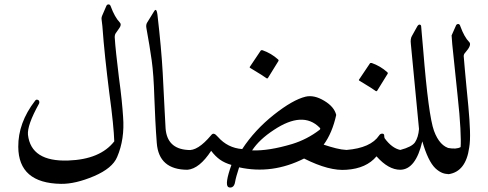

<svg xmlns="http://www.w3.org/2000/svg" viewBox="-20 -771 2217 872"><path d="M463 -744Q466 -751 473 -751Q480 -751 483 -742Q501 -693 524 -669Q533 -660 523 -645Q518 -638 514 -632Q510 -626 507 -622Q501 -615 501 -602Q503 -569 508 -523.5Q513 -478 520 -420Q528 -362 532.5 -317.5Q537 -273 539 -241Q547 -139 512 -58Q491 -7 407 29Q322 65 257 64Q64 61 63 -104Q62 -213 139 -313Q144 -320 150 -318Q157 -316 158 -311Q160 -304 156 -298Q103 -202 107 -159Q121 -36 290 -42Q435 -47 499 -129Q498 -161 492.5 -216.5Q487 -272 476 -352Q466 -432 458 -507Q450 -582 445 -652L441 -686Q441 -694 444 -700Z M680 -720Q684 -727 687 -726Q692 -726 695 -705Q713 -550 719 -440Q724 -336 727.5 -273Q731 -210 732 -188Q739 -96 832 -90Q859 -88 853 -54Q844 0 832 0Q701 0 692 -122Q688 -173 685.5 -224.5Q683 -276 681 -328Q678 -432 669 -496.5Q660 -561 645 -643Q642 -658 648 -668Z M1066 -11Q1051 35 1048 54Q1045 74 1034 79Q1024 83 1016 78Q1000 65 1031 -22Q1000 -31 979 -46Q958 -61 939 -86Q886 -5 832 0Q821 1 815 -17Q803 -54 816 -79Q823 -92 832 -90Q877 -83 939 -157Q946 -166 953 -163Q957 -162 961 -158Q965 -154 970 -149Q1014 -99 1080 -94Q1137 -181 1224 -250Q1310 -318 1368 -332Q1407 -341 1453 -313Q1498 -286 1507 -249Q1489 -167 1450 -114Q1480 -104 1506 -97.5Q1532 -91 1554 -90Q1563 -90 1565 -65Q1571 -2 1554 0Q1476 7 1361 -51Q1216 22 1066 -11ZM1431 -192Q1355 -268 1224 -181Q1158 -138 1125 -88Q1200 -85 1307 -117Q1375 -138 1431 -181Q1438 -186 1431 -192ZM1164 -541Q1166 -544 1172 -543Q1212 -529 1243 -501Q1247 -497 1244 -493L1197 -417Q1194 -412 1187 -418Q1183 -421 1166 -432Q1149 -443 1117 -462Q1112 -465 1115 -468Z M1798 -90Q1816 -85 1817 -79Q1819 -71 1817 -55Q1810 0 1798 0Q1744 0 1690 -61Q1644 -6 1554 0Q1544 0 1541 -15L1533 -57Q1530 -66 1537 -78Q1543 -88 1554 -90Q1664 -99 1702 -156Q1707 -164 1716 -164Q1725 -164 1725 -155Q1725 -147 1727 -143Q1760 -98 1798 -90ZM1660 -483Q1662 -486 1668 -485Q1708 -471 1739 -443Q1743 -439 1740 -435L1693 -359Q1690 -354 1683 -360Q1679 -363 1662 -374Q1645 -385 1613 -404Q1608 -407 1611 -410Z M1902 -545Q1926 -246 1951 -177Q1977 -106 2026 -96Q2077 -86 2054 -12Q2045 15 2027 18Q1991 25 1957 -7Q1924 -39 1898 -129Q1868 -1 1798 0Q1789 0 1780 -28Q1766 -82 1798 -90Q1851 -104 1865 -125Q1880 -148 1883 -185L1846 -571Q1843 -595 1851 -608L1875 -651Q1881 -661 1887 -659Q1893 -658 1893 -649Q1893 -645 1895.5 -619Q1898 -593 1902 -545Z M2031 -610 2050 -653Q2053 -662 2061 -662Q2068 -662 2071 -651Q2089 -602 2111 -580Q2124 -567 2093 -532Q2086 -525 2086 -516Q2088 -491 2091 -457.5Q2094 -424 2098 -382L2107 -289Q2113 -225 2114.5 -177.5Q2116 -130 2111 -101Q2096 8 2018 20Q2001 23 1994 -29Q1985 -82 2003 -96Q2009 -100 2015 -99Q2053 -92 2072 -103Q2074 -129 2071 -188Q2068 -247 2058 -339Q2039 -524 2034 -570Z"/></svg>

Font: Amiri Modified
Style: Regular
Weight: 400
Version: 0.117-H1